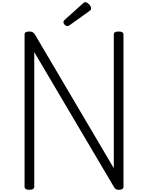

<svg xmlns="http://www.w3.org/2000/svg" viewBox="-20 -1709 1343 1743"><path d="M247 14Q203 14 203 -14V-1396Q203 -1410 214 -1416.5Q225 -1423 247 -1423Q265 -1423 276.5 -1416.5Q288 -1410 297 -1396L1013 -182V-1396Q1013 -1410 1024 -1416.5Q1035 -1423 1057 -1423Q1101 -1423 1101 -1396V-14Q1101 0 1090 7Q1079 14 1058 14Q1042 14 1033 9Q1024 4 1013 -14L291 -1236V-14Q291 0 280 7Q269 14 247 14ZM593 -1472Q579 -1472 567.5 -1484Q556 -1496 556 -1507Q556 -1511 557.5 -1516Q559 -1521 565 -1527L733 -1678Q738 -1683 742.5 -1686Q747 -1689 756 -1689Q765 -1689 777 -1680Q789 -1671 798 -1658.5Q807 -1646 807 -1634Q807 -1627 804.5 -1622Q802 -1617 792 -1609L613 -1481Q606 -1477 601.5 -1474.5Q597 -1472 593 -1472Z"/></svg>

Font: Playwrite FR Trad
Style: Regular
Weight: 400
Designer: Veronika Burian, José Scaglione
Foundry: TypeTogether
Version: Version 1.000